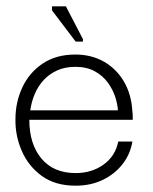

<svg xmlns="http://www.w3.org/2000/svg" viewBox="-20 -579 485 609"><path d="M220 10Q155 10 112.5 -21Q70 -52 49 -100.5Q28 -149 29 -201Q29 -255 51 -302Q73 -349 115.5 -377.5Q158 -406 219 -406Q270 -406 309.5 -383.5Q349 -361 373 -320.5Q397 -280 400 -224Q401 -219 401 -212Q401 -205 401 -199H73Q73 -122 111.5 -76Q150 -30 220 -30Q271 -30 308.5 -57Q346 -84 355 -130H400Q393 -89 368 -57.5Q343 -26 305 -8Q267 10 220 10ZM76 -229H354Q353 -248 345.5 -271.5Q338 -295 322 -317Q306 -339 280.5 -353Q255 -367 219 -367Q186 -367 161 -355.5Q136 -344 118.5 -325Q101 -306 90.5 -281.5Q80 -257 76 -229ZM220 -447 145 -546V-559H189L243 -455V-447Z"/></svg>

Font: Darker Grotesque Light
Style: Regular
Weight: 400
Version: Version 1.000;gftools[0.9.28]